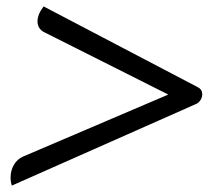

<svg xmlns="http://www.w3.org/2000/svg" viewBox="-20 -591 693 599"><path d="M13 -37Q13 -59 23.5 -77Q34 -95 53 -103L505 -296L121 -489Q97 -500 97 -524Q97 -546 116 -571L597 -319Q611 -312 611 -297Q611 -287 605 -278Q599 -269 588 -265L17 -12Q13 -23 13 -37Z"/></svg>

Font: K2D Light
Style: Italic
Weight: 300
Italic angle: -10°
Designer: Katatrad Aksorn Co.,Ltd.
Foundry: Cadson Demak Co.,Ltd.
Version: Version 1.000; ttfautohint (v1.6)